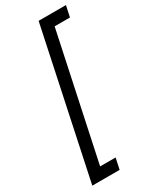

<svg xmlns="http://www.w3.org/2000/svg" viewBox="-234 -762 854 1053"><g transform="rotate(-30 193.0 -235.0)"><path d="M213 -700H289H386L371 -630H274L106 160H204L189 230H91H16Z"/></g></svg>

Font: PT Sans
Style: Italic
Weight: 400
Italic angle: -12°
Designer: A.Korolkova, O.Umpeleva, V.Yefimov
Foundry: ParaType Ltd
Version: Version 2.003W OFL